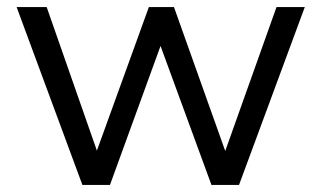

<svg xmlns="http://www.w3.org/2000/svg" viewBox="-20 -523 909 543"><path d="M762 -503H842L656 0H578L434 -393L291 0H213L27 -503H112L254 -97L401 -503H472L617 -96Z"/></svg>

Font: Muli
Style: Regular
Weight: 400
Designer: Vernon Adams
Foundry: Vernon Adams
Version: Version 2.000